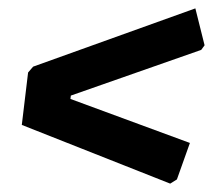

<svg xmlns="http://www.w3.org/2000/svg" viewBox="-20 -494 534 458"><path d="M446 -474 468 -386 460 -375 149 -266 148 -258 433 -153 402 -66 386 -56 32 -196 47 -321 59 -335Z"/></svg>

Font: Alegreya Sans SC ExtraBold
Style: Italic
Weight: 800
Italic angle: -7°
Designer: Juan Pablo del Peral
Foundry: Huerta Tipografica
Version: Version 2.007